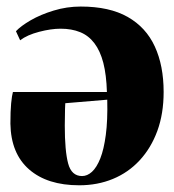

<svg xmlns="http://www.w3.org/2000/svg" viewBox="-20 -534 519 572"><path d="M216 18Q121 18 66.8 -29.2Q12.5 -76.5 11 -165.5Q11 -203 13.2 -226.2Q15.5 -249.5 18.5 -260H298.5Q297 -311 287.8 -346.8Q278.5 -382.5 261.2 -405.2Q244 -428 218.8 -438.2Q193.5 -448.5 160.5 -448.5Q132 -448.5 96.5 -439.2Q61 -430 40 -414L27.5 -441Q42 -456.5 71.2 -473.5Q100.5 -490.5 139.8 -502.5Q179 -514.5 220.5 -514.5Q306 -514.5 360.5 -483.5Q415 -452.5 441.2 -395.5Q467.5 -338.5 467.5 -260Q467.5 -195.5 448.8 -144.2Q430 -93 396.2 -56.5Q362.5 -20 316.5 -1Q270.5 18 216 18ZM224.5 -9.5Q240 -9.5 254 -22.2Q268 -35 278.8 -62Q289.5 -89 295.2 -132Q301 -175 299.5 -237L174.5 -226.5Q173.5 -210 173.5 -193Q173.5 -176 173 -159.5Q173 -84.5 183 -47Q193 -9.5 224.5 -9.5Z"/></svg>

Font: Merriweather 144pt ExtraBold
Style: Regular
Weight: 800
Version: Version 2.100